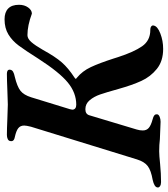

<svg xmlns="http://www.w3.org/2000/svg" viewBox="-2 -736 719 822"><g transform="rotate(-90 357.0 -324.5)"><path d="M388 -175Q373 -229 364 -255Q355 -281 339.5 -299.5Q324 -318 301 -318Q280 -318 275 -301L214 -98Q210 -85 210 -72Q210 -56 221 -46.5Q232 -37 258 -30Q270 -27 275 -22.5Q280 -18 279 -10Q278 -4 268.5 0Q259 4 247 4Q236 4 173 1Q148 -2 121 -2Q104 -2 66 2Q24 6 -11 6Q-22 6 -28.5 1.5Q-35 -3 -34 -9Q-33 -23 -1 -30Q39 -37 57.5 -51Q76 -65 86 -97L226 -551Q231 -571 231 -580Q231 -596 220 -605Q209 -614 182 -620Q160 -624 165 -641Q166 -647 173.5 -650.5Q181 -654 191 -654Q216 -654 260 -652Q302 -650 321 -650Q338 -650 382 -652Q428 -654 453 -654Q462 -654 466.5 -650.5Q471 -647 470 -640Q469 -632 461.5 -627.5Q454 -623 439 -620Q398 -610 380 -596Q362 -582 352 -550L301 -384Q299 -376 299 -374Q299 -366 304.5 -361.5Q310 -357 320 -357Q371 -357 415 -393Q459 -429 517 -519Q553 -576 573.5 -603.5Q594 -631 621 -647.5Q648 -664 686 -664Q716 -664 732 -648.5Q748 -633 748 -602Q748 -579 736.5 -563Q725 -547 710 -547Q659 -566 618 -566Q603 -566 588.5 -549.5Q574 -533 555 -500Q526 -447 501.5 -419Q477 -391 437 -365Q431 -361 431 -359.5Q431 -358 433 -356.5Q435 -355 436 -354Q464 -331 481 -295Q498 -259 518 -197L524 -178Q546 -110 570.5 -75Q595 -40 640 -40Q651 -40 656 -35.5Q661 -31 659 -25Q656 -9 625 3Q594 15 559 15Q507 15 473.5 -12Q440 -39 422 -78.5Q404 -118 388 -175Z"/></g></svg>

Font: EB Garamond SemiBold
Style: Italic
Weight: 600
Italic angle: -17.2°
Designer: Georg Duffner and Octavio Pardo
Foundry: Georg Duffner
Version: Version 1.000